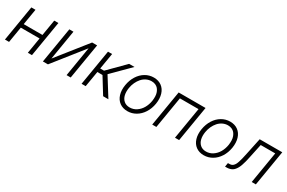

<svg xmlns="http://www.w3.org/2000/svg" viewBox="101 -1548 3818 2553"><g transform="rotate(30 2010.0 -271.0)"><path d="M192.1 -545.5 151.6 -302.2H439.6L480.1 -545.5H543.7L452.8 0H389.6L429.7 -242.5H141.7L101.2 0H38L128.6 -545.5Z M699.6 -89.8 1061.8 -545.5H1138.5L1047.6 0H984.4L1059.7 -455.6L698.2 0H620.7L711.6 -545.5H774.9Z M1214.5 0 1305.4 -545.5H1368.6L1327.4 -300.1H1386L1630 -545.5H1712.4L1449.6 -283L1626.4 0H1545.5L1397 -240.4H1318.2L1277.7 0Z M1922.6 11.4Q1851.6 11.4 1802 -24.9Q1752.5 -61.1 1732.4 -126.4Q1712.4 -191.8 1726.2 -275.2Q1739.7 -356.5 1779.8 -419.9Q1820 -483.3 1879.4 -518.1Q1938.9 -552.9 2007.5 -552.9Q2078.5 -552.9 2128 -516.7Q2177.6 -480.5 2197.6 -415Q2217.7 -349.4 2204.2 -265.6Q2190.7 -184.7 2150.6 -121.6Q2110.4 -58.6 2051 -23.6Q1991.5 11.4 1922.6 11.4ZM1923.7 -46.5Q1979.8 -46.5 2026.8 -77.8Q2073.9 -109 2103.2 -160.3Q2132.5 -211.6 2142.8 -275.2Q2147.7 -311.4 2146.7 -344.1Q2145.6 -376.8 2135.3 -404.5Q2125 -432.2 2108.1 -452.4Q2091.3 -472.7 2065.2 -484Q2039.1 -495.4 2006.7 -495.4Q1964.5 -495.4 1926.8 -477.1Q1889.2 -458.8 1861.3 -427.2Q1833.5 -395.6 1814.3 -354Q1795.1 -312.5 1787.6 -265.6Q1777.7 -204.9 1789.1 -155.7Q1800.4 -106.5 1835.2 -76.5Q1870 -46.5 1923.7 -46.5Z M2299.4 0 2390.3 -545.5H2803.3L2712.4 0H2648.8L2729.8 -485.8H2443.9L2362.9 0Z M3094.8 11.4Q3023.8 11.4 2974.3 -24.9Q2924.7 -61.1 2904.7 -126.4Q2884.6 -191.8 2898.4 -275.2Q2911.9 -356.5 2952.1 -419.9Q2992.2 -483.3 3051.7 -518.1Q3111.2 -552.9 3179.7 -552.9Q3250.7 -552.9 3300.2 -516.7Q3349.8 -480.5 3369.9 -415Q3389.9 -349.4 3376.4 -265.6Q3362.9 -184.7 3322.8 -121.6Q3282.7 -58.6 3223.2 -23.6Q3163.7 11.4 3094.8 11.4ZM3095.9 -46.5Q3152 -46.5 3199 -77.8Q3246.1 -109 3275.4 -160.3Q3304.7 -211.6 3315 -275.2Q3320 -311.4 3318.9 -344.1Q3317.8 -376.8 3307.5 -404.5Q3297.2 -432.2 3280.4 -452.4Q3263.5 -472.7 3237.4 -484Q3211.3 -495.4 3179 -495.4Q3136.7 -495.4 3099.1 -477.1Q3061.4 -458.8 3033.6 -427.2Q3005.7 -395.6 2986.5 -354Q2967.3 -312.5 2959.9 -265.6Q2949.9 -204.9 2961.3 -155.7Q2972.7 -106.5 3007.5 -76.5Q3042.3 -46.5 3095.9 -46.5Z M3417.3 0 3427.2 -59.7H3444.2Q3464.1 -59.7 3478.7 -63.7Q3493.3 -67.8 3505.7 -79.5Q3518.1 -91.3 3527.2 -106.7Q3536.2 -122.2 3545.6 -150.4Q3555 -178.6 3562.7 -209.9Q3570.3 -241.1 3580.6 -290.1L3634.6 -545.5H3981.2L3890.3 0H3826.7L3907.7 -485.8H3684.7L3638.5 -268.8Q3630 -228 3622.2 -197.8Q3614.3 -167.6 3604.2 -138.1Q3594.1 -108.7 3583.1 -88.2Q3572.1 -67.8 3557.7 -50.1Q3543.3 -32.3 3526.3 -22Q3509.2 -11.7 3487.7 -5.9Q3466.3 0 3440 0Z"/></g></svg>

Font: Karasuma Gothic
Style: Light Italic
Weight: 300
Italic angle: 9.39998°
Designer: Rasmus Andersson / Ryoko Nishizuka
Foundry: rsms
Version: Version 1.00